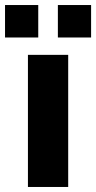

<svg xmlns="http://www.w3.org/2000/svg" viewBox="-54 -743 382 763"><path d="M98 -723H-34V-594H98ZM308 -723H176V-594H308ZM217 -525H57V0H217Z"/></svg>

Font: RT Raleway ExtraBold
Style: Regular
Weight: 400
Designer: Matt McInerney, Pablo Impallari, Rodrigo Fuenzalida — Edited by Milan Moffatt in April 2016
Foundry: Matt McInerney, Pablo Impallari, Rodrigo Fuenzalida — Edited by Milan Moffatt in April 2016
Version: Version 3.001